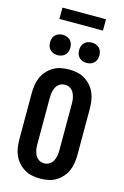

<svg xmlns="http://www.w3.org/2000/svg" viewBox="-163 -1199 826 1277"><g transform="rotate(15 250.0 -560.5)"><path d="M250 8Q222 8 194 2.5Q166 -3 142 -17.5Q118 -32 99 -53.5Q80 -75 69 -100.5Q58 -126 54 -154Q50 -182 50 -210V-525Q50 -553 54 -581Q58 -609 69 -634.5Q80 -660 99 -681.5Q118 -703 142 -717.5Q166 -732 194 -737.5Q222 -743 250 -743Q278 -743 306 -737.5Q334 -732 358 -717.5Q382 -703 401 -681.5Q420 -660 431 -634.5Q442 -609 446 -581Q450 -553 450 -525V-210Q450 -182 446 -154Q442 -126 431 -100.5Q420 -75 401 -53.5Q382 -32 358 -17.5Q334 -3 306 2.5Q278 8 250 8ZM250 -97Q263 -97 275 -101.5Q287 -106 296.5 -115Q306 -124 311.5 -135.5Q317 -147 320.5 -159.5Q324 -172 325 -185Q326 -198 326 -210V-525Q326 -537 325 -550Q324 -563 320.5 -575.5Q317 -588 311.5 -599.5Q306 -611 296.5 -620Q287 -629 275 -633.5Q263 -638 250 -638Q237 -638 225 -633.5Q213 -629 203.5 -620Q194 -611 188.5 -599.5Q183 -588 179.5 -575.5Q176 -563 175 -550Q174 -537 174 -525V-210Q174 -198 175 -185Q176 -172 179.5 -159.5Q183 -147 188.5 -135.5Q194 -124 203.5 -115Q213 -106 225 -101.5Q237 -97 250 -97ZM350 -815Q336 -815 322.5 -819.5Q309 -824 299 -834Q289 -844 284.5 -857.5Q280 -871 280 -885Q280 -899 284.5 -912.5Q289 -926 299 -936Q309 -946 322.5 -950.5Q336 -955 350 -955Q364 -955 377.5 -950.5Q391 -946 401 -936Q411 -926 415.5 -912.5Q420 -899 420 -885Q420 -871 415.5 -857.5Q411 -844 401 -834Q391 -824 377.5 -819.5Q364 -815 350 -815ZM150 -815Q136 -815 122.5 -819.5Q109 -824 99 -834Q89 -844 84.5 -857.5Q80 -871 80 -885Q80 -899 84.5 -912.5Q89 -926 99 -936Q109 -946 122.5 -950.5Q136 -955 150 -955Q164 -955 177.5 -950.5Q191 -946 201 -936Q211 -926 215.5 -912.5Q220 -899 220 -885Q220 -871 215.5 -857.5Q211 -844 201 -834Q191 -824 177.5 -819.5Q164 -815 150 -815ZM100 -1051V-1129H400V-1051Z"/></g></svg>

Font: Iosevka SS18 Extrabold
Style: Regular
Weight: 800
Monospace: yes
Designer: Belleve Invis
Foundry: Belleve Invis
Version: Version 25.1.1; ttfautohint (v1.8.4)